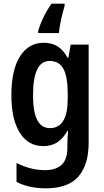

<svg xmlns="http://www.w3.org/2000/svg" viewBox="-20 -786 568 1046"><path d="M218 -553Q261 -553 292.5 -534Q324 -515 347 -473H353L365 -543H463V-9Q463 112 407 176Q351 240 229 240Q138 240 70 205V102Q147 141 226 141Q284 141 315.5 112Q347 83 347 18V4Q347 -11 348 -32.5Q349 -54 351 -73H347Q324 -31 292 -10.5Q260 10 215 10Q134 10 88 -62.5Q42 -135 42 -269Q42 -405 89 -479Q136 -553 218 -553ZM250 -454Q160 -454 160 -267Q160 -176 183 -132Q206 -88 252 -88Q349 -88 349 -249V-274Q349 -368 325.5 -411Q302 -454 250 -454ZM332 -754Q322 -721 312.5 -678Q303 -635 301 -606H188V-616Q197 -651 217 -692Q237 -733 261 -766H332Z"/></svg>

Font: Noto Sans Khmer UI Condensed SemiBold
Style: Regular
Weight: 600
Width: 3
Designer: Danh Hong and the Monotype Design Team
Foundry: Monotype Imaging Inc.
Version: Version 2.002; ttfautohint (v1.8.4.7-5d5b)